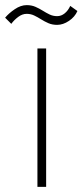

<svg xmlns="http://www.w3.org/2000/svg" viewBox="-75 -729 322 749"><path d="M-55 -660Q-41 -677 -17.5 -693Q6 -709 29 -709Q48 -709 63 -702.5Q78 -696 91.5 -687.5Q105 -679 118.5 -672.5Q132 -666 148 -666Q164 -666 177.5 -677Q191 -688 199 -706L227 -686Q217 -663 194 -647.5Q171 -632 148 -632Q129 -632 114 -638.5Q99 -645 85.5 -653.5Q72 -662 58.5 -668.5Q45 -675 29 -675Q12 -675 -4 -663Q-20 -651 -31 -636ZM71 -540H105V0H71Z"/></svg>

Font: Encode Sans Compressed
Style: Thin
Weight: 100
Designer: Pablo Impallari, Andres Torresi
Foundry: Pablo Impallari, Andres Torresi
Version: Version 1.000; ttfautohint (v1.00) -l 8 -r 50 -G 200 -x 14 -